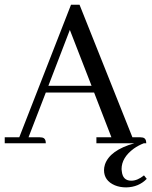

<svg xmlns="http://www.w3.org/2000/svg" viewBox="-20 -606 641 812"><path d="M598.6 0H587.9C572.9 5.9 558.9 13.3 545.9 22.5C511.4 47.9 494.1 76.8 494.1 109.4C494.1 112 494.5 114.9 495.1 118.2C497.7 144.9 511.1 158.2 535.2 158.2C552.7 158.2 570.6 150.7 588.9 135.7L600.6 150.4C577.8 173.8 548.8 185.9 513.7 186.5C496.1 186.5 480.1 183.6 465.8 177.7C435.2 164.7 419.9 143.2 419.9 113.3C419.9 106.1 421.2 98.3 423.8 89.8C437.5 49.5 478.8 19.5 547.9 0H387.7V-25.4H451.2L377.9 -214.8H173.8L100.6 -25.4H148.4C151.7 -25.4 154.9 -25.1 158.2 -24.4C168.6 -22.5 173.8 -14.3 173.8 0H0V-25.4H61.5L280.3 -585.9H316.4L540 -25.4H573.2C576.5 -25.4 579.8 -25.1 583 -24.4C593.4 -22.5 598.6 -14.3 598.6 0ZM367.2 -243.2 275.4 -479.5 184.6 -243.2Z"/></svg>

Font: Abhaya Libre
Style: Regular
Weight: 400
Designer: Pushpananda Ekanayake, Sol Matas, Pathum Egodawatta
Foundry: Mooniak
Version: Version 1.041; ; ttfautohint (v1.5)